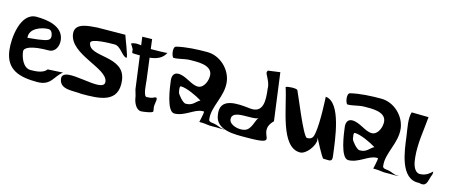

<svg xmlns="http://www.w3.org/2000/svg" viewBox="-46 -1403 4846 2044"><g transform="rotate(15 2377.0 -381.0)"><path d="M158.2 -428C144.8 -533.2 280.8 -576 349.3 -576C383.4 -576 396.4 -545.3 401 -516C411.6 -449 332.1 -453 272.7 -440ZM411.3 -357C484.9 -357 515.8 -431.9 507.3 -498C488.4 -645.3 313.5 -669 194.4 -669C20.1 -669 -10.3 -385.7 7.1 -249C34.1 -38.7 188.6 0 381 0C534 0 537 -109.2 620.5 -168L453.7 -159C419.6 -110.7 341.2 -105 277.6 -105C196.6 -105 156.8 -213.9 150.7 -276C146.2 -321.5 229.8 -357 411.3 -357Z M1156.7 -729 848.1 -726C769.2 -718 599.8 -720.8 616 -594C644 -375 1063 -336.3 1081.4 -192C1100 -46.5 595.7 -260.3 616.3 -99C631.5 19.3 779.8 -12 868 0C1057.4 0 1279.9 -1 1247.8 -252C1213.8 -517.6 836.9 -391.5 816.8 -549C810.4 -598.4 1031.5 -600 1074.2 -600C1140.9 -600 1184.4 -495 1231.7 -495C1249.8 -495 1158.3 -716.5 1156.7 -729Z M1336.3 -756 1348.6 -663.8C1308.8 -670.1 1270.1 -673.2 1239.3 -654C1239.3 -654 1271.6 -605.1 1272.2 -600C1277.2 -561.4 1268.8 -558.3 1303.6 -558C1322.7 -557.8 1342.6 -557.3 1362.8 -557L1411.1 -195C1418.4 -164.5 1430.1 -137.8 1434.2 -108C1441.1 -58.4 1474.1 15 1527.9 15C1551.9 15 1658 -0.2 1655.7 -18L1651.1 -54C1636.8 -92.4 1691.3 -200.8 1616.7 -159C1601.4 -150.5 1565.8 -147 1546.2 -147C1509.8 -147 1504.2 -287.6 1500.7 -315L1469.3 -560.2C1542.3 -567.9 1607.8 -591.7 1640.2 -659.3C1633 -652.7 1506.4 -652 1457.6 -652L1444 -758ZM1640.2 -659.3C1640.4 -659.5 1640.5 -659.8 1640.6 -660C1640.6 -659.8 1640.5 -659.5 1640.2 -659.3Z M2110.1 -260C2060.8 -234.6 2047.5 -186 1965.6 -186C1935.8 -186 1869.4 -265.4 1866.8 -286C1865.4 -296.6 1851.7 -352 1870.3 -352C1934 -352 2048.2 -298.1 2110.1 -260ZM1712.8 -747C1669.1 -736.7 1696.6 -624 1716.5 -624C1778.1 -624 1831.9 -648 1899.5 -648C1968.1 -648 2126.2 -658.1 2139.7 -552C2147.2 -494 2113.1 -396 2042.7 -396C1969.5 -396 1894.9 -474 1810.7 -474C1759.7 -474 1744.1 -431.7 1750.2 -384C1758.9 -316.2 1791 -54 1876.4 -54C1987.3 -54 2076.9 -156 2160.4 -156C2160.4 -156 2177.9 -159.5 2178.8 -153C2180.7 -137.9 2157.7 -36 2157.7 -36H2184.7C2225.9 -36 2266.8 -23.9 2308.9 -27C2344.4 -29.7 2429.8 -22 2440.5 -30H2422.5C2386.5 -30 2350.2 -55.5 2313.7 -60C2292.7 -62.6 2250.4 -62.5 2252.5 -93C2234.8 -230.8 2349.6 -365.8 2329.2 -525C2312.3 -657.3 2190.4 -777 2048 -777C1934.7 -777 1818.6 -771.9 1712.8 -747Z M2647.9 -81C2583.3 -60 2478.8 -89.8 2471.5 -147C2456.1 -267.1 2699.5 -199.5 2759.6 -240C2724.7 -216.4 2721.6 -105 2647.9 -81ZM2853.7 -771 2721 -753C2706.3 -729 2713.8 -723.1 2728.6 -693C2748.4 -652.8 2769.3 -613.3 2768.8 -567C2784.9 -441.1 2793.7 -297 2639 -315C2504.8 -330.6 2295.1 -352 2329 -159C2350 5.8 2564.1 -6 2678.5 -6C3097.5 -6 2749.5 -75.7 2923.4 -249Z M3626.9 -48C3603.2 -232.6 3562.7 -628 3388.6 -644C3388.6 -644 3405.4 -372 3382.9 -243C3375.5 -200.3 3366.9 -168 3308.5 -168C3266.6 -168 3091.1 -614.7 3077.9 -634C3065.6 -652 2963.4 -646 2949 -633C3019.2 -423.8 3060.4 0 3276 0C3344.3 0 3429.1 -116.3 3421 -180L3418.3 -201C3418.8 -197.3 3519.8 0 3534 0C3598 0 3634.9 14.9 3626.9 -48Z M4027.1 -260C3977.8 -234.6 3964.5 -186 3882.6 -186C3852.8 -186 3786.4 -265.4 3783.8 -286C3782.4 -296.6 3768.7 -352 3787.3 -352C3851 -352 3965.2 -298.1 4027.1 -260ZM3629.8 -747C3586.1 -736.7 3613.6 -624 3633.5 -624C3695.1 -624 3748.9 -648 3816.5 -648C3885.1 -648 4043.2 -658.1 4056.7 -552C4064.2 -494 4030.1 -396 3959.7 -396C3886.5 -396 3811.9 -474 3727.7 -474C3676.7 -474 3661.1 -431.7 3667.2 -384C3675.9 -316.2 3708 -54 3793.4 -54C3904.3 -54 3993.9 -156 4077.4 -156C4077.4 -156 4094.9 -159.5 4095.8 -153C4097.7 -137.9 4074.7 -36 4074.7 -36H4101.7C4142.9 -36 4183.8 -23.9 4225.9 -27C4261.4 -29.7 4346.8 -22 4357.5 -30H4339.5C4303.5 -30 4267.2 -55.5 4230.7 -60C4209.7 -62.6 4167.4 -62.5 4169.5 -93C4151.8 -230.8 4266.6 -365.8 4246.2 -525C4229.3 -657.3 4107.4 -777 3965 -777C3851.7 -777 3735.6 -771.9 3629.8 -747Z M4561.5 -108C4495.1 -119.2 4480.6 -212.2 4475.2 -267C4459.7 -422.3 4490.1 -573.9 4501.6 -717L4315.2 -720C4291.1 -649.6 4317.2 -537.4 4328.4 -453C4347.2 -310.1 4378.6 1.9 4585.4 -15C4674.2 10.9 4669.6 -59.3 4689.7 -114C4691.3 -118.3 4701.3 -141 4700.5 -147C4699.5 -154.7 4701.2 -165.3 4700.4 -171C4663.8 -138.6 4631.5 -108 4561.5 -108Z"/></g></svg>

Font: Rocketfuel
Style: Regular
Weight: 400
Designer: Mew Too
Foundry: Cannot Into Space Fonts.
Version: Version 0.27